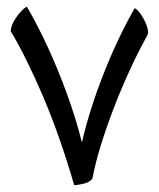

<svg xmlns="http://www.w3.org/2000/svg" viewBox="-20 -553 479 580"><path d="M204.1 6.3Q160.6 -143.6 109.6 -262.7Q58.6 -381.8 12.2 -459Q13.2 -477.1 28.6 -499.8Q43.9 -522.5 61 -533.2Q93.3 -478 125 -409.2Q156.7 -340.3 183.3 -266.6Q210 -192.9 227.5 -122.6Q238.8 -174.3 261 -241.9Q283.2 -309.6 314.9 -383.5Q346.7 -457.5 386.7 -528.3Q395.5 -524.4 406 -509Q416.5 -493.7 422.9 -476.3Q429.2 -459 426.3 -448.7Q398.9 -399.4 372.6 -342.3Q346.2 -285.2 323.7 -226.6Q301.3 -168 284.4 -113.3Q267.6 -58.6 259.3 -14.2Q252.9 -3.4 234.1 1.5Q215.3 6.3 204.1 6.3Z"/></svg>

Font: Harmattan
Style: Regular
Weight: 400
Designer: George W. Nuss III and SIL International
Foundry: SIL International
Version: Version 4.000